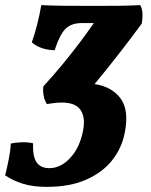

<svg xmlns="http://www.w3.org/2000/svg" viewBox="-71 -481 590 749"><path d="M111 248Q58 248 19 236Q-20 224 -51 203Q-44 176 -37 141Q-30 106 -29 79Q-13 75 12.5 74Q38 73 58 78Q56 130 72 152.5Q88 175 121 175Q166 175 203 135Q240 95 253 29Q263 -22 243.5 -51.5Q224 -81 170 -81Q155 -81 140 -79Q125 -77 112 -75Q94 -103 98 -144Q134 -183 170.5 -227Q207 -271 239 -313.5Q271 -356 295 -391H248Q207 -391 184.5 -368.5Q162 -346 142 -285Q85 -287 53 -316Q64 -346 74 -385.5Q84 -425 90 -461Q131 -459 181 -458.5Q231 -458 292 -458Q351 -458 395.5 -458.5Q440 -459 476 -461Q490 -438 482 -389Q444 -337 397 -276.5Q350 -216 298 -153Q365 -143 399 -97.5Q433 -52 416 35Q405 95 367.5 143Q330 191 266 219.5Q202 248 111 248Z"/></svg>

Font: Vollkorn ExtraBold
Style: Italic
Weight: 800
Italic angle: -11°
Designer: Friedrich Althausen
Foundry: Friedrich Althausen
Version: Version 5.000; ttfautohint (v1.8.3)